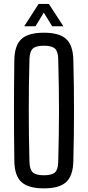

<svg xmlns="http://www.w3.org/2000/svg" viewBox="-20 -978 460 1004"><path d="M209.5 7Q128 7 92 -26.2Q56 -59.5 55 -135.5Q54 -211.5 53.5 -276.2Q53 -341 53 -402.2Q53 -463.5 53.5 -527.2Q54 -591 55 -664Q56 -740.5 92 -773.8Q128 -807 209.5 -807Q290.5 -807 326.2 -773.8Q362 -740.5 363.5 -664Q365.5 -591 366.2 -527.2Q367 -463.5 367 -402.2Q367 -341 366.2 -276.2Q365.5 -211.5 363.5 -135.5Q362 -59.5 326.2 -26.2Q290.5 7 209.5 7ZM209.5 -61.5Q251.5 -61.5 267.8 -76.8Q284 -92 284.5 -133Q286.5 -210 287.5 -274.5Q288.5 -339 288.5 -399.5Q288.5 -460 287.5 -524.8Q286.5 -589.5 284.5 -667Q284 -708 267.8 -723.5Q251.5 -739 209.5 -739Q167.5 -739 151.2 -723.5Q135 -708 134 -667Q132 -591.5 131.2 -527.5Q130.5 -463.5 130.5 -403Q130.5 -342.5 131.2 -277.2Q132 -212 134 -133Q135 -92 151.2 -76.8Q167.5 -61.5 209.5 -61.5ZM106.5 -840.5 182 -957.5H235.5L311.5 -840.5H253L209 -912L165.5 -840.5Z"/></svg>

Font: Big Shoulders Text Thin
Style: Regular
Weight: 400
Version: Version 2.002